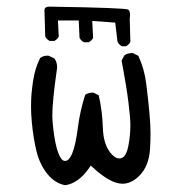

<svg xmlns="http://www.w3.org/2000/svg" viewBox="-20 -564 540 568"><path d="M352.5 -427.2Q361.3 -431.6 365.7 -439.9L363.8 -507.3Q364.7 -514.2 364.7 -519Q364.7 -533.7 357.9 -536.1Q352.1 -538.1 299.6 -540.3Q247.1 -542.5 125 -544.4Q117.2 -543.9 114.3 -541Q111.3 -538.1 111.3 -531.2Q111.3 -528.8 111.8 -524.9L113.8 -456.1Q118.2 -447.3 127 -442.9H140.6Q149.4 -447.3 153.8 -455.6L151.4 -503.4H212.9L215.3 -452.1Q219.7 -443.4 228.5 -439H242.2Q251 -443.4 255.4 -451.7L252.9 -502L320.8 -497.1L327.6 -440.9Q331.5 -431.6 340.8 -427.2ZM73.2 -285.6Q71.8 -269.5 71.8 -248.5Q71.8 -227.5 74.2 -201.7Q78.6 -154.8 88.1 -116Q97.7 -77.1 120.6 -48.8Q142.6 -22 172.4 -16.1Q211.4 -21 243.2 -66.4L248.5 -74.2L255.4 -67.9Q307.1 -20.5 342.3 -20.5Q368.7 -20.5 392.6 -44.4Q420.4 -72.8 423.8 -122.6Q425.3 -145.5 425.3 -170.4Q425.3 -214.8 412.6 -316.4Q407.2 -360.4 389.2 -398.9L373.5 -406.7Q371.6 -407.2 369.1 -407.2Q366.7 -407.2 362.8 -406.2Q354.5 -405.3 347.7 -399.9L339.8 -384.8Q354 -309.6 359.9 -261.7Q365.7 -215.8 365.7 -193.8Q365.7 -162.6 359.4 -130.9Q355 -109.4 346.7 -101.1Q340.3 -95.2 333 -95.2Q322.8 -95.2 312 -106Q285.6 -132.3 284.2 -187.5Q282.7 -236.3 272 -282.2L257.3 -289.6Q255.4 -290 253.9 -290Q240.7 -290 231.9 -283.2Q216.8 -236.3 210.4 -186.5Q203.6 -133.3 192.9 -108.4Q188 -97.7 183.6 -93.3Q178.2 -87.9 172.9 -87.9Q165 -87.9 159.7 -96.7Q150.4 -111.3 144.3 -140.6Q138.2 -169.9 135.3 -208Q134.8 -213.9 134.8 -222.2Q134.8 -263.7 147.9 -356Q148.9 -360.8 148.9 -365.7Q148.9 -379.9 141.1 -391.1L124.5 -398.9Q122.6 -399.4 121.1 -399.4Q107.4 -399.4 98.6 -392.1Q87.9 -370.1 82.3 -346.9Q76.7 -323.7 73.2 -285.6Z"/></svg>

Font: NaikaiFont
Style: Light
Weight: 300
Version: Version 1.89